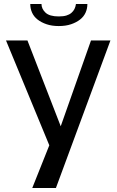

<svg xmlns="http://www.w3.org/2000/svg" viewBox="-20 -725 586 958"><path d="M531 -523 259 213H141L226 0L10 -523H117L283 -95L434 -523ZM273 -595Q239 -595 212.5 -604Q186 -613 167.5 -627.5Q149 -642 140 -662Q131 -682 131 -705H187Q187 -681 207 -662Q227 -643 273 -643Q296 -643 311 -647.5Q326 -652 336 -660.5Q346 -669 351.5 -680Q357 -691 359 -705H416Q416 -682 407 -662Q398 -642 379.5 -627.5Q361 -613 334.5 -604Q308 -595 273 -595Z"/></svg>

Font: Rising Sun Medium
Style: Regular
Weight: 500
Designer: Matt McInerney, Pablo Impallari, Rodrigo Fuenzalida (Raleway font), Stephen Hutchings (Greek), Cristiano Sobral (main ch
Foundry: The Rising Sun Project Authors
Version: Version 4.327; ttfautohint (v1.8.4.7-5d5b-dirty)